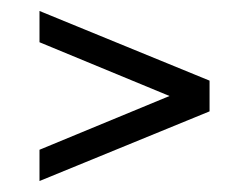

<svg xmlns="http://www.w3.org/2000/svg" viewBox="-20 -525 431 350"><path d="M52 -252 289 -350 52 -448V-505L362 -378V-322L52 -195Z"/></svg>

Font: Bebas Neue Regular
Style: Regular
Weight: 400
Designer: Ryoichi Tsunekawa & LGV (GE)
Foundry: Free Software Foundation, Inc.
Version: Version 1.003 August 13, 2016